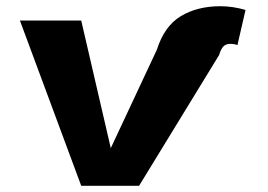

<svg xmlns="http://www.w3.org/2000/svg" viewBox="-20 -597 862 617"><path d="M44 -531H241L336 -121L484 -437Q508 -513 561 -545Q614 -577 688 -577Q728 -577 769 -565L743 -452Q734 -456 720 -456Q706 -456 698 -448Q690 -440 684 -420L427 0H241Z"/></svg>

Font: Fix15 Mono
Style: Bold
Weight: 700
Designer: Carrois Corporate & Edenspiekermann AG
Foundry: Carrois Corporate GbR & Edenspiekermann AG
Version: Version 3.206